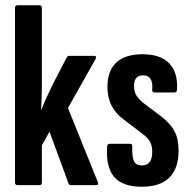

<svg xmlns="http://www.w3.org/2000/svg" viewBox="-20 -703 724 729"><path d="M46 0Q37 0 37 -11V-672Q37 -683 46 -683H130Q139 -683 139 -672V-415Q139 -395 139 -372.5Q139 -350 138 -328Q137 -306 136 -286H137Q147 -312 158 -335.5Q169 -359 181 -384L234 -486Q237 -491 244 -491H337Q348 -491 343 -479L238 -293L351 -13Q356 0 345 0H250Q242 0 240 -7L168 -203L139 -151V-11Q139 0 131 0Z M518 6Q444 6 412.5 -32.5Q381 -71 387 -147Q388 -157 396 -157H474Q483 -157 482 -147Q481 -108 488.5 -91.5Q496 -75 519 -75Q558 -75 558 -126Q558 -150 549.5 -165Q541 -180 521 -195L450 -249Q419 -272 403.5 -302Q388 -332 388 -374Q388 -434 421.5 -465.5Q455 -497 521 -497Q590 -497 623 -462Q656 -427 652 -363Q652 -352 642 -352H567Q563 -352 560 -354.5Q557 -357 558 -365Q560 -390 551.5 -403.5Q543 -417 523 -417Q489 -417 489 -377Q489 -356 497 -342Q505 -328 523 -313L592 -261Q627 -234 642.5 -205Q658 -176 658 -131Q658 -63 623 -28.5Q588 6 518 6Z"/></svg>

Font: Sofia Sans Extra Condensed
Style: Bold
Weight: 700
Designer: Botio Nikoltchev, Ani Petrova
Foundry: lettersoup
Version: Version 4.101